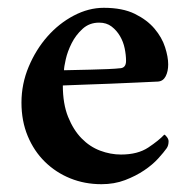

<svg xmlns="http://www.w3.org/2000/svg" viewBox="-20 -463 485 492"><path d="M234 -405Q209 -405 191.5 -389Q174 -373 163.5 -352Q153 -331 148.5 -311Q144 -291 144 -283Q147 -283 167 -283.5Q187 -284 211 -284.5Q235 -285 257 -286Q279 -287 286 -288Q303 -288 303 -307Q303 -322 299.5 -339Q296 -356 287.5 -370.5Q279 -385 266 -395Q253 -405 234 -405ZM246 -443Q294 -443 325.5 -427.5Q357 -412 376 -389.5Q395 -367 403 -342Q411 -317 411 -298Q411 -280 404.5 -267.5Q398 -255 385 -254Q365 -253 331.5 -251.5Q298 -250 262 -248.5Q226 -247 193 -246Q160 -245 141 -244Q141 -197 154.5 -163.5Q168 -130 189 -108.5Q210 -87 236.5 -77Q263 -67 290 -67Q333 -67 360 -85Q387 -103 401 -118Q404 -117 408 -111.5Q412 -106 412 -101Q412 -90 407 -83Q400 -73 385.5 -57Q371 -41 349.5 -26.5Q328 -12 300.5 -1.5Q273 9 240 9Q197 9 160 -6Q123 -21 95 -48.5Q67 -76 51 -114.5Q35 -153 35 -200Q35 -248 53.5 -292Q72 -336 101.5 -369.5Q131 -403 169 -423Q207 -443 246 -443Z"/></svg>

Font: Vermiglione SemiBold
Style: Regular
Weight: 600
Version: Version 1.000